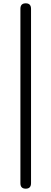

<svg xmlns="http://www.w3.org/2000/svg" viewBox="-20 -858 309 1157"><path d="M103 246V-805Q103 -838 135 -838Q167 -838 167 -805V246Q167 279 135 279Q103 279 103 246Z"/></svg>

Font: Swei Gothic CJK TC Regular
Style: Regular
Weight: 400
Version: Version 2.129